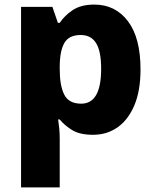

<svg xmlns="http://www.w3.org/2000/svg" viewBox="-20 -672 678 839"><path d="M392 -652Q484 -652 539 -579.5Q594 -507 594 -369Q594 -275 567 -211.5Q540 -148 493.5 -115.5Q447 -83 387 -83Q328 -83 294.5 -104Q261 -125 241 -150H234Q237 -131 239 -110Q241 -89 241 -65V147H72V-642H209L233 -572H241Q262 -604 298 -628Q334 -652 392 -652ZM333 -519Q282 -519 262 -485.5Q242 -452 241 -385V-370Q241 -297 261 -258Q281 -219 335 -219Q422 -219 422 -371Q422 -448 400 -483.5Q378 -519 333 -519Z"/></svg>

Font: Noto Sans Telugu UI ExtraBold
Style: Regular
Weight: 800
Designer: Jelle Bosma - Monotype Design Team
Foundry: Monotype Imaging Inc.
Version: Version 2.005; ttfautohint (v1.8.4.7-5d5b)